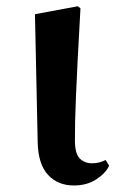

<svg xmlns="http://www.w3.org/2000/svg" viewBox="-20 -567 374 603"><path d="M211.8 15.5Q161.4 15.5 130.6 -18.1Q99.9 -51.7 98.4 -119.2L89.8 -522.4L224.5 -547.4L232.7 -540.7Q227.3 -445.9 223.9 -378.9Q220.6 -311.9 218.6 -265.3Q216.6 -218.6 215.9 -185.7Q215.3 -152.8 215.3 -126.4Q215.3 -84 230.6 -69.1Q245.9 -54.2 268.5 -54.2Q282.7 -54.2 293 -57.2Q303.3 -60.2 311.8 -64.5L322.7 -46.8Q313 -24.2 283.4 -4.4Q253.8 15.5 211.8 15.5Z"/></svg>

Font: Noto Serif JP
Style: Regular
Weight: 200
Designer: Ryoko NISHIZUKA 西塚涼子 (kana & ideographs); Frank Grießhammer (Latin, Greek & Cyrillic); Wenlong ZHANG 张文龙 (bopomofo); San
Foundry: Adobe
Version: Version 2.001;hotconv 1.1.0;makeotfexe 2.6.0